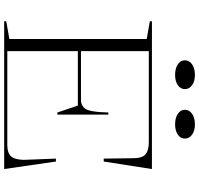

<svg xmlns="http://www.w3.org/2000/svg" viewBox="-37 -917 954 920"><g transform="rotate(90 440.0 -457.0)"><path d="M82 0V-10L167 -25V-683L82 -698V-708H790L754 -477H740L738 -625Q737 -663 718.5 -678Q700 -693 661 -693H225V-368H461Q473 -368 483 -373Q493 -378 499 -386Q508 -396 513 -425Q518 -454 519 -499H529V-255H519L486 -353H225V-15H676Q712 -15 728.5 -32.5Q745 -50 746 -93L740 -248H754L790 0ZM576 -914Q606 -914 625 -900.5Q644 -887 644 -866Q644 -845 625 -832Q606 -819 576 -819Q545 -819 525.5 -832Q506 -845 506 -866Q506 -887 525.5 -900.5Q545 -914 576 -914ZM339 -914Q369 -914 388 -900.5Q407 -887 407 -866Q407 -845 388 -832Q369 -819 339 -819Q308 -819 288.5 -832Q269 -845 269 -866Q269 -887 288.5 -900.5Q308 -914 339 -914Z"/></g></svg>

Font: Kalnia SemiExpanded ExtraLight
Style: Regular
Weight: 250
Width: 6
Designer: Frida Medrano
Foundry: Frida Medrano
Version: Version 1.105